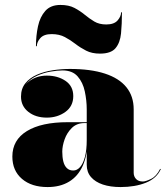

<svg xmlns="http://www.w3.org/2000/svg" viewBox="-20 -747 677 777"><path d="M468 10Q427 10 396.2 -0.2Q365.5 -10.5 348.2 -30.5Q331 -50.5 331 -80V-304.5Q331 -340.5 323.2 -377Q315.5 -413.5 294.2 -437.8Q273 -462 233 -462Q212.5 -462 184.5 -457.2Q156.5 -452.5 130 -440.5Q103.5 -428.5 86.2 -408Q69 -387.5 69 -356H66Q66 -393 96.5 -417Q127 -441 169.5 -441Q213.5 -441 245 -419.8Q276.5 -398.5 276.5 -358Q276.5 -317 244.5 -294Q212.5 -271 169.5 -271Q124 -271 94.5 -294.5Q65 -318 65 -356Q65 -388.5 82.8 -410.2Q100.5 -432 129.8 -444.8Q159 -457.5 194 -462.8Q229 -468 263 -468Q347 -468 404.5 -449.2Q462 -430.5 491.5 -394Q521 -357.5 521 -304.5V-48Q521 -33 530.5 -22.8Q540 -12.5 558 -12.5Q569.5 -12.5 591.2 -23Q613 -33.5 628 -63.5L631 -63Q614 -25 570.2 -7.5Q526.5 10 468 10ZM172.5 10Q107.5 10 68.8 -23.2Q30 -56.5 30 -113.5Q30 -180.5 88.8 -216.5Q147.5 -252.5 254 -252.5H377.5V-249H322.5Q291 -249 271 -229.5Q251 -210 241.5 -183Q232 -156 232 -133.5Q232 -111 236.2 -93.8Q240.5 -76.5 250.5 -66.8Q260.5 -57 276.5 -57Q292 -57 304.2 -71Q316.5 -85 323.8 -112.5Q331 -140 331 -180.5H334Q334 -118.5 314.8 -76Q295.5 -33.5 259.5 -11.8Q223.5 10 172.5 10ZM384.5 -530Q352 -530 328.5 -542Q305 -554 285 -569.5Q265 -585 242.5 -597Q220 -609 189 -609Q157.5 -609 143.2 -592.8Q129 -576.5 129 -560H125.5Q125.5 -602.5 133.8 -640.8Q142 -679 163.5 -703Q185 -727 224.5 -727Q258.5 -727 281.2 -715Q304 -703 322.8 -687.5Q341.5 -672 361.5 -660Q381.5 -648 410 -648Q441.5 -648 455.8 -664.2Q470 -680.5 470 -697H473.5Q473.5 -649.5 469.8 -611.8Q466 -574 447.5 -552Q429 -530 384.5 -530Z"/></svg>

Font: Bodoni Moda 48pt Black
Style: Regular
Weight: 900
Designer: Owen Earl
Foundry: indestructible type
Version: Version 2.004